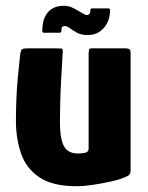

<svg xmlns="http://www.w3.org/2000/svg" viewBox="-20 -639 511 663"><path d="M245 4Q161 4 115.5 -27Q70 -58 52.5 -109.5Q35 -161 35 -222Q35 -257 36.5 -295Q38 -333 41.5 -371.5Q45 -410 49 -444Q51 -465 55.5 -468.5Q60 -472 76 -472H170Q185 -472 192 -471.5Q199 -471 196 -451Q196 -447 194.5 -422Q193 -397 191 -360.5Q189 -324 188 -286Q187 -248 187 -218Q187 -159 201 -134Q215 -109 249 -109Q253 -109 259.5 -109.5Q266 -110 272 -111Q278 -112 282 -115.5Q286 -119 286 -125V-452Q286 -458 287 -465Q288 -472 295 -472H415Q419 -472 425 -470Q431 -468 431 -457V-50Q431 -38 423.5 -33Q416 -28 393 -20Q381 -16 355 -10.5Q329 -5 299.5 -0.5Q270 4 245 4ZM132 -526Q126 -526 126 -532Q126 -573 145 -596Q164 -619 201 -619Q218 -619 233.5 -611Q249 -603 261.5 -595Q274 -587 280 -587Q285 -587 288.5 -590.5Q292 -594 292 -603Q292 -610 298 -610H354Q360 -610 360 -604Q360 -567 338.5 -542.5Q317 -518 283 -518Q261 -518 246 -526Q231 -534 221.5 -541.5Q212 -549 204 -549Q197 -549 194.5 -545.5Q192 -542 192 -533Q192 -526 186 -526Z"/></svg>

Font: Glory Thin ExtraBold
Style: Regular
Weight: 800
Version: Version 1.011